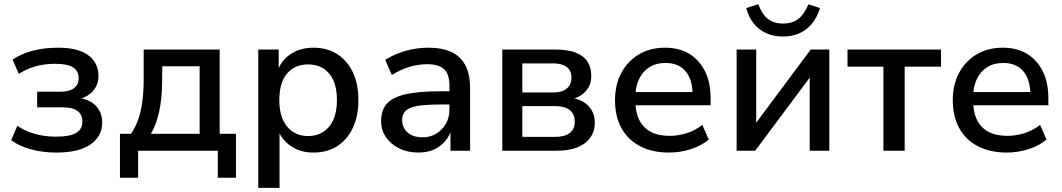

<svg xmlns="http://www.w3.org/2000/svg" viewBox="-20 -730 5145 930"><path d="M252 9Q186 9 128.5 -7Q71 -23 34 -51L64 -121Q100 -95 149 -81.5Q198 -68 250 -68Q318 -68 348.5 -86Q379 -104 379 -141Q379 -175 355.5 -192.5Q332 -210 286 -210H160V-286H275Q316 -286 338.5 -303Q361 -320 361 -352Q361 -385 334.5 -403Q308 -421 248 -421Q197 -421 153.5 -409Q110 -397 71 -372L41 -441Q83 -470 139 -484.5Q195 -499 262 -499Q358 -499 407.5 -462.5Q457 -426 457 -361Q457 -317 427.5 -286Q398 -255 348 -247V-257Q388 -254 416.5 -238.5Q445 -223 460 -197Q475 -171 475 -136Q475 -70 418.5 -30.5Q362 9 252 9Z M561 131V-82H615Q637 -115 650 -153Q663 -191 669.5 -239Q676 -287 676 -348V-490H1044V-82H1123V131H1035V0H649V131ZM711 -82H947V-409H766L765 -327Q765 -257 751.5 -192.5Q738 -128 711 -82Z M1231 180V-490H1330V-381H1323Q1340 -436 1387 -467.5Q1434 -499 1498 -499Q1564 -499 1613 -468Q1662 -437 1689 -380Q1716 -323 1716 -245Q1716 -168 1689 -110.5Q1662 -53 1613.5 -22Q1565 9 1498 9Q1435 9 1389 -22.5Q1343 -54 1325 -105H1334V180ZM1472 -71Q1536 -71 1574 -116.5Q1612 -162 1612 -245Q1612 -330 1574 -374Q1536 -418 1472 -418Q1408 -418 1370.5 -374Q1333 -330 1333 -245Q1333 -162 1371 -116.5Q1409 -71 1472 -71Z M2007 9Q1955 9 1914 -11Q1873 -31 1849.5 -65.5Q1826 -100 1826 -142Q1826 -197 1854.5 -228.5Q1883 -260 1947.5 -274Q2012 -288 2119 -288H2172V-224H2121Q2067 -224 2030 -220.5Q1993 -217 1970.5 -208.5Q1948 -200 1938 -185Q1928 -170 1928 -148Q1928 -111 1954.5 -88Q1981 -65 2027 -65Q2065 -65 2094 -83Q2123 -101 2140 -131Q2157 -161 2157 -200V-314Q2157 -370 2131.5 -394.5Q2106 -419 2049 -419Q2007 -419 1964.5 -406.5Q1922 -394 1878 -367L1846 -440Q1874 -458 1908.5 -471.5Q1943 -485 1981 -492Q2019 -499 2055 -499Q2122 -499 2166.5 -478Q2211 -457 2234 -414Q2257 -371 2257 -303V0H2162V-108H2168Q2159 -73 2136.5 -46.5Q2114 -20 2081.5 -5.5Q2049 9 2007 9Z M2413 0V-490H2669Q2730 -490 2768.5 -475Q2807 -460 2825.5 -431.5Q2844 -403 2844 -361Q2844 -316 2814 -285Q2784 -254 2735 -247V-257Q2775 -254 2803 -238Q2831 -222 2846 -196Q2861 -170 2861 -136Q2861 -73 2813 -36.5Q2765 0 2677 0ZM2510 -67H2669Q2715 -67 2739.5 -85.5Q2764 -104 2764 -141Q2764 -178 2739.5 -197Q2715 -216 2669 -216H2510ZM2510 -282H2660Q2702 -282 2725 -301Q2748 -320 2748 -354Q2748 -388 2725 -405.5Q2702 -423 2660 -423H2510Z M3221 9Q3140 9 3081 -21.5Q3022 -52 2990.5 -109Q2959 -166 2959 -244Q2959 -320 2989.5 -377Q3020 -434 3074.5 -466.5Q3129 -499 3201 -499Q3270 -499 3319 -469Q3368 -439 3395 -384.5Q3422 -330 3422 -254V-220H3039V-284H3351L3335 -269Q3335 -344 3301 -384.5Q3267 -425 3204 -425Q3157 -425 3124.5 -404Q3092 -383 3074.5 -345Q3057 -307 3057 -254V-247Q3057 -189 3076 -150Q3095 -111 3132 -91.5Q3169 -72 3223 -72Q3264 -72 3305 -84.5Q3346 -97 3382 -125L3413 -54Q3378 -24 3326 -7.5Q3274 9 3221 9Z M3548 0V-490H3643V-109H3623L3907 -490H3997V0H3902V-382H3923L3638 0ZM3772 -553Q3728 -553 3692 -569Q3656 -585 3631 -616Q3606 -647 3595 -691L3653 -710Q3670 -662 3699 -639Q3728 -616 3773 -616Q3818 -616 3846.5 -638Q3875 -660 3896 -709L3952 -691Q3937 -643 3910.5 -612.5Q3884 -582 3849 -567.5Q3814 -553 3772 -553Z M4259 0V-407H4085V-490H4538V-407H4362V0Z M4857 9Q4776 9 4717 -21.5Q4658 -52 4626.5 -109Q4595 -166 4595 -244Q4595 -320 4625.5 -377Q4656 -434 4710.5 -466.5Q4765 -499 4837 -499Q4906 -499 4955 -469Q5004 -439 5031 -384.5Q5058 -330 5058 -254V-220H4675V-284H4987L4971 -269Q4971 -344 4937 -384.5Q4903 -425 4840 -425Q4793 -425 4760.5 -404Q4728 -383 4710.5 -345Q4693 -307 4693 -254V-247Q4693 -189 4712 -150Q4731 -111 4768 -91.5Q4805 -72 4859 -72Q4900 -72 4941 -84.5Q4982 -97 5018 -125L5049 -54Q5014 -24 4962 -7.5Q4910 9 4857 9Z"/></svg>

Font: Nunito Sans 11pt SemiBold
Style: Regular
Weight: 600
Version: Version 3.101;gftools[0.9.27]